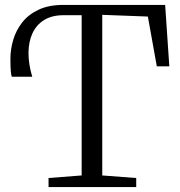

<svg xmlns="http://www.w3.org/2000/svg" viewBox="-20 -763 733 783"><path d="M178 0V-37L313 -47.5V-701H239Q192 -701 160.2 -681.5Q128.5 -662 112.5 -627.5Q96.5 -593 96.2 -547.5Q96 -502 111.5 -450H28Q25.5 -456.5 24 -473.2Q22.5 -490 22.5 -524.5Q22.5 -562 34 -600.8Q45.5 -639.5 70.8 -671.8Q96 -704 137.5 -723.5Q179 -743 239 -743H653.5L670.5 -492.5H619.5L583 -695.5L397 -702.5V-47.5L535.5 -37V0Z"/></svg>

Font: Merriweather 48pt Light
Style: Regular
Weight: 300
Version: Version 2.100